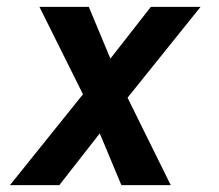

<svg xmlns="http://www.w3.org/2000/svg" viewBox="-20 -540 640 560"><path d="M9 0 222 -265 95 -520H239L302 -369L420 -520H565L352 -255L478 0H334L271 -151L153 0Z"/></svg>

Font: Iosevka SS04 Extended
Style: Bold Italic
Weight: 700
Width: 7
Italic angle: -9°
Monospace: yes
Designer: Belleve Invis
Foundry: Belleve Invis
Version: Version 19.0.0; ttfautohint (v1.8.4)